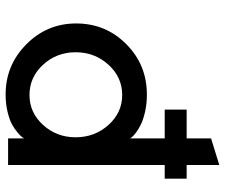

<svg xmlns="http://www.w3.org/2000/svg" viewBox="-80 -730 819 700"><g transform="rotate(90 330.0 -380.5)"><path d="M632 -571H582V0H485V-58Q483 -55 480 -50.5Q477 -46 463.5 -34.5Q450 -23 433.5 -14Q417 -5 388 2Q359 9 325 9Q218 9 142 -66.5Q66 -142 66 -248Q66 -356 141.5 -431Q217 -506 325 -506Q359 -506 387.5 -499.5Q416 -493 433.5 -484.5Q451 -476 463 -467Q475 -458 480 -452L485 -445V-571H380V-651H485V-740L582 -770V-651H632ZM327 -78Q391 -78 436 -127.5Q481 -177 481 -246Q481 -316 436 -366Q391 -416 327 -416Q262 -416 216.5 -366Q171 -316 171 -246Q171 -177 216.5 -127.5Q262 -78 327 -78Z"/></g></svg>

Font: Simpel Medium
Style: Regular
Weight: 500
Designer: Janko Jovanovic
Version: Version 1.048;PS 001.048;hotconv 1.0.88;makeotf.lib2.5.64775